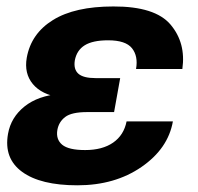

<svg xmlns="http://www.w3.org/2000/svg" viewBox="-20 -550 602 585"><path d="M215.8 14.6Q330.1 14.6 411.1 -41.3Q492.2 -97.2 506.8 -180.2H365.7Q357.4 -138.2 324.7 -115.5Q292 -92.8 239.3 -92.8Q189 -92.8 169.4 -109.1Q149.9 -125.5 154.8 -154.3Q159.2 -178.7 178.7 -193.6Q198.2 -208.5 245.6 -208.5H327.6L346.2 -312H271.5Q233.9 -312 218.8 -325.4Q203.6 -338.9 208 -366.2Q213.9 -397 238.3 -412.1Q262.7 -427.2 309.6 -427.2Q362.8 -427.2 382.1 -403.1Q401.4 -378.9 394.5 -339.8H535.6Q546.9 -418.9 499.8 -474.9Q452.6 -530.8 325.2 -530.3Q208 -530.3 141.4 -489Q74.7 -447.8 61.5 -374Q53.2 -326.2 80.1 -293.9Q106.9 -261.7 162.6 -253.4L164.6 -264.2Q96.2 -258.8 54.7 -225.6Q13.2 -192.4 4.4 -142.1Q-8.8 -67.4 47.4 -26.4Q103.5 14.6 215.8 14.6Z"/></svg>

Font: Roboto Flex
Style: wght 700 wdth 100 opsz 14.0 GRAD 0.00 slnt -10.00 XTRA 468 XOPQ 96 YOPQ 79 YTLC 514 YTUC 712 YTAS 750 YTDE -203.00 YTFI 738
Weight: 700
Italic angle: -10°
Designer: Berlow after Robertson
Foundry: Google
Version: Version 3.100